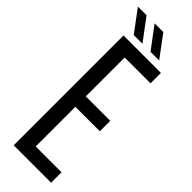

<svg xmlns="http://www.w3.org/2000/svg" viewBox="-314 -974 989 989"><g transform="rotate(45 180.5 -479.0)"><path d="M59.9 0V-800H332.5V-724H144.4V-440.8H322.5V-364.8H144.4V-76H332.5V0ZM217.8 -838.8 128.9 -957.5H192.4L280.9 -838.8ZM95.7 -838.8 7.1 -957.5H70.2L159.1 -838.8Z"/></g></svg>

Font: Big Shoulders Text SC Thin
Style: Regular
Weight: 100
Designer: Patric King
Foundry: XO Type Co
Version: Version 2.002